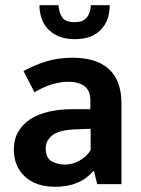

<svg xmlns="http://www.w3.org/2000/svg" viewBox="-20 -705 540 735"><path d="M70 -433Q114 -457 159 -470.5Q204 -484 258 -484Q300 -484 334 -474.5Q368 -465 393 -444Q418 -423 431.5 -389.5Q445 -356 445 -308V0H352L340 -50H337Q286 10 192 10Q117 10 75 -29.5Q33 -69 33 -132Q33 -172 50 -201Q67 -230 96.5 -249Q126 -268 167 -277.5Q208 -287 256 -287H326V-320Q326 -359 303 -375.5Q280 -392 241 -392Q213 -392 181.5 -383Q150 -374 112 -352ZM327 -212 273 -210Q207 -208 181 -187.5Q155 -167 155 -138Q155 -101 177 -88Q199 -75 228 -75Q257 -75 283.5 -89.5Q310 -104 327 -130ZM204 -685Q206 -655 219 -637.5Q232 -620 266 -620Q296 -620 311 -636.5Q326 -653 328 -685H400Q400 -626 365.5 -590.5Q331 -555 266 -555Q230 -555 204.5 -566Q179 -577 162.5 -595Q146 -613 138.5 -636.5Q131 -660 131 -685Z"/></svg>

Font: Ek Mukta SemiBold
Style: Regular
Weight: 600
Designer: Girish Dalvi and Yashodeep Gholap
Foundry: Ek Type
Version: Version 2.538;PS 1.002;hotconv 16.6.51;makeotf.lib2.5.65220;